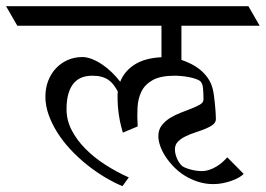

<svg xmlns="http://www.w3.org/2000/svg" viewBox="-62 -665 877 634"><path d="M795.4 -580.1H537.1V-467.3Q552.7 -461.9 569.1 -453.9Q585.4 -445.8 599.9 -433.8Q614.3 -421.9 625 -406.2Q635.7 -390.6 640.6 -370.6Q642.6 -363.3 644.3 -350.6Q646 -337.9 647.5 -323.7Q648.9 -309.6 649.9 -295.9Q650.9 -282.2 650.9 -272.5Q650.9 -260.7 640.9 -253.2Q630.9 -245.6 615.7 -239.5Q600.6 -233.4 583.3 -227.8Q565.9 -222.2 550.8 -214.8Q535.6 -207.5 525.6 -197.3Q515.6 -187 515.6 -171.9Q515.6 -161.6 518.6 -152.1Q521.5 -142.6 525.6 -135Q529.8 -127.4 534.2 -122.3Q538.6 -117.2 541 -115.7Q545.4 -112.8 553 -109.9Q560.5 -106.9 569.3 -104.7Q578.1 -102.5 587.2 -101.3Q596.2 -100.1 603.5 -100.1Q616.7 -100.1 629.2 -104.2Q641.6 -108.4 652.6 -115Q663.6 -121.6 672.6 -129.6Q681.6 -137.7 688.5 -145.5L742.7 -90.8Q737.3 -85 727.1 -79.1Q716.8 -73.2 703.6 -68.4Q690.4 -63.5 674.6 -60.3Q658.7 -57.1 642.1 -57.1Q616.2 -57.1 592.5 -64.7Q568.8 -72.3 548.6 -84.7Q528.3 -97.2 512.2 -113.8Q496.1 -130.4 484.6 -147.9Q473.1 -165.5 467 -183.1Q460.9 -200.7 460.9 -215.8Q460.9 -236.3 471.9 -250.7Q482.9 -265.1 499.5 -275.4Q516.1 -285.6 535.4 -293Q554.7 -300.3 571.3 -306.9Q587.9 -313.5 598.9 -320.1Q609.9 -326.7 609.9 -335.9Q609.9 -357.9 608.4 -373.5Q606.9 -389.2 600.1 -396Q595.7 -400.4 585.4 -404.1Q575.2 -407.7 563 -410.2Q550.8 -412.6 537.8 -413.8Q524.9 -415 515.1 -415Q468.8 -415 442.9 -400.9Q417 -386.7 405.3 -363.3Q393.6 -339.8 392.1 -309.6Q390.6 -279.3 392.6 -247.6L343.8 -227.1Q335.4 -253.9 330.8 -283.7Q326.2 -313.5 326.2 -345.7Q326.2 -350.1 326.2 -354.2Q326.2 -358.4 327.1 -362.8Q320.3 -375.5 312.7 -385.3Q305.2 -395 295.4 -401.6Q285.6 -408.2 272.7 -411.6Q259.8 -415 242.7 -415Q224.1 -415 208.7 -409.4Q193.4 -403.8 181.9 -390.6Q170.4 -377.4 164.1 -356.2Q157.7 -335 157.7 -304.2Q157.7 -268.1 174.6 -235.4Q191.4 -202.6 220 -173.8Q248.5 -145 285.6 -121.1Q322.8 -97.2 363.3 -79.1L342.3 -50.3Q312 -63 281.5 -81.5Q251 -100.1 222.7 -123Q194.3 -146 169.7 -172.6Q145 -199.2 127 -228Q108.9 -256.8 98.4 -286.6Q87.9 -316.4 87.9 -345.7Q87.9 -373.5 96.9 -397.5Q106 -421.4 122.3 -439Q138.7 -456.5 161.1 -466.6Q183.6 -476.6 210 -476.6Q224.6 -476.6 241.2 -470.2Q257.8 -463.9 274.7 -452.6Q291.5 -441.4 306.9 -426.5Q322.3 -411.6 335 -395Q348.1 -429.2 381.6 -451.2Q415 -473.1 471.2 -476.1V-580.1H-4.9L-42 -644.5H758.3Z"/></svg>

Font: Kurinto Seri
Style: Regular
Weight: 400
Designer: Kurinto was developed by Clint Goss from a range of fonts that are compatible with the SIL Open Font License Version 1.1
Foundry: Clinton F. Goss
Version: Version 2.196; July 25, 2020